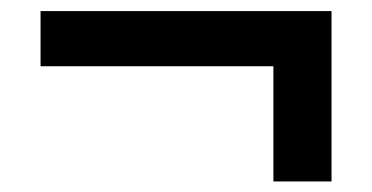

<svg xmlns="http://www.w3.org/2000/svg" viewBox="-20 -512 688 355"><path d="M485.5 -176.5V-389.5H55V-491.5H593V-176.5Z"/></svg>

Font: Geologica Roman SemiBold
Style: Regular
Weight: 600
Designer: Sindre Bremnes, Frode Helland
Foundry: Monokrom Skriftforlag AS
Version: Version 1.010;gftools[0.9.28]